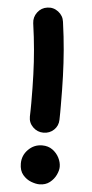

<svg xmlns="http://www.w3.org/2000/svg" viewBox="-55 -763 400 838"><g transform="rotate(5 145.0 -344.0)"><path d="M118.2 -729Q144.5 -732.9 166.3 -716.3Q188 -699.7 191.4 -673.3Q200.7 -606.9 205.3 -550.5Q210 -494.1 211.9 -436.5Q213.9 -378.9 213.9 -307.6Q213.9 -293.5 213.9 -277.8Q213.9 -262.2 213.4 -246.1Q212.9 -219.2 194.1 -201.4Q175.3 -183.6 148.4 -183.6Q121.6 -183.6 102.3 -202.6Q83 -221.7 83.5 -248.5Q84 -263.2 84.2 -278.3Q84.5 -293.5 84.5 -307.6Q84.5 -377.4 82.5 -432.6Q80.6 -487.8 75.9 -540.8Q71.3 -593.8 62.5 -655.8Q59.1 -682.1 75.4 -703.9Q91.8 -725.6 118.2 -729ZM232.4 -41.5Q232.4 -25.4 223.1 -5.9Q213.9 13.7 195.6 28.1Q177.2 42.5 150.4 42.5Q134.8 42.5 114 34.7Q93.3 26.9 77.6 8.5Q62 -9.8 62 -41Q62 -76.7 87.4 -102.3Q112.8 -127.9 148.4 -127.9Q174.8 -127.9 193.6 -114.3Q212.4 -100.6 222.4 -80.8Q232.4 -61 232.4 -41.5Z"/></g></svg>

Font: Mikhak-DS2-FD Bold
Style: Regular
Weight: 700
Designer: Amin Abedi
Version: Version 3.4